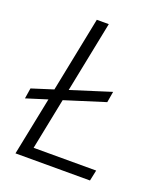

<svg xmlns="http://www.w3.org/2000/svg" viewBox="-130 -786 748 874"><g transform="rotate(20 243.5 -349.0)"><path d="M420 -52 409 0H48L105 -282L3 -250L11 -301L115 -334L188 -698H246L177 -354L370 -415L361 -362L167 -301L117 -52Z"/></g></svg>

Font: IBM Plex Sans Light
Style: Italic
Weight: 300
Italic angle: -11.31°
Designer: Mike Abbink, Paul van der Laan, Pieter van Rosmalen
Foundry: Bold Monday
Version: Version 3.201